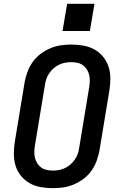

<svg xmlns="http://www.w3.org/2000/svg" viewBox="-20 -976 640 1004"><path d="M256 8Q224 8 193 2.5Q162 -3 136 -17.5Q110 -32 90.5 -55.5Q71 -79 62 -107.5Q53 -136 52.5 -168Q52 -200 57 -232L109 -547Q114 -574 124 -601Q134 -628 151 -652Q168 -676 192 -694Q216 -712 243 -723.5Q270 -735 298 -739Q326 -743 353 -743Q385 -743 416 -737.5Q447 -732 473.5 -717.5Q500 -703 519 -679.5Q538 -656 547.5 -627.5Q557 -599 557 -567Q557 -535 552 -503L500 -188Q495 -161 485 -134Q475 -107 458 -83Q441 -59 417 -41Q393 -23 366 -11.5Q339 0 311 4Q283 8 256 8ZM257 -84Q273 -84 289 -87Q305 -90 320.5 -97.5Q336 -105 349 -116.5Q362 -128 371.5 -142Q381 -156 386.5 -171.5Q392 -187 394 -203L446 -518Q449 -535 449.5 -551.5Q450 -568 446.5 -583.5Q443 -599 434.5 -612.5Q426 -626 413.5 -635Q401 -644 385 -647.5Q369 -651 352 -651Q336 -651 320 -648Q304 -645 288.5 -637.5Q273 -630 260 -618.5Q247 -607 237.5 -593Q228 -579 222.5 -563.5Q217 -548 215 -532L163 -217Q160 -200 159.5 -183.5Q159 -167 162.5 -151.5Q166 -136 174.5 -122.5Q183 -109 195.5 -100Q208 -91 224 -87.5Q240 -84 257 -84ZM307 -814 331 -956H474L450 -814Z"/></svg>

Font: Iosevka SS04 Semibold Extended
Style: Italic
Weight: 600
Width: 7
Italic angle: -9°
Monospace: yes
Designer: Belleve Invis
Foundry: Belleve Invis
Version: Version 19.0.0; ttfautohint (v1.8.4)